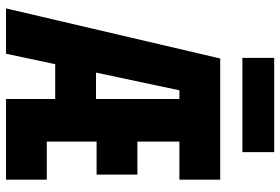

<svg xmlns="http://www.w3.org/2000/svg" viewBox="-167 -767 934 640"><g transform="rotate(90 300.0 -447.0)"><path d="M8 0 175 -714H579V-578H452V-438H562V-302H452V-136H579V0H310V-164H194L159 0ZM281 -578 222 -300H310V-578ZM173 -788V-894H487V-788Z"/></g></svg>

Font: Noto Sans Mono ExtraBold
Style: Regular
Weight: 800
Designer: Monotype Design Team
Foundry: Monotype Imaging Inc.
Version: Version 2.014